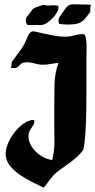

<svg xmlns="http://www.w3.org/2000/svg" viewBox="-20 -847 439 884"><path d="M132 -703Q137 -703 153.5 -699Q170 -695 191 -690.5Q212 -686 235 -682Q258 -678 277 -678Q300 -678 321.5 -684Q343 -690 363 -690Q370 -690 373.5 -678.5Q377 -667 378 -651.5Q379 -636 378.5 -620.5Q378 -605 378 -598Q378 -581 378 -543.5Q378 -506 378 -459.5Q378 -413 377.5 -362Q377 -311 375 -267Q373 -223 369.5 -192Q366 -161 361 -154Q346 -134 327.5 -118.5Q309 -103 289 -89Q269 -75 249.5 -60.5Q230 -46 215 -27Q206 -16 198.5 -5Q191 6 181 17Q159 6 129 -8.5Q99 -23 71.5 -42Q44 -61 25 -85Q6 -109 6 -139Q6 -161 17.5 -188Q29 -215 48 -239Q67 -263 90 -279Q113 -295 137 -295L138 -287Q138 -279 134 -272Q130 -265 124.5 -257.5Q119 -250 115 -241Q111 -232 111 -220Q111 -200 121 -181Q131 -162 146.5 -147Q162 -132 181.5 -122.5Q201 -113 220 -110Q231 -152 230.5 -192Q230 -232 230 -275V-358Q230 -410 231 -459Q232 -508 249 -558Q232 -556 214 -552.5Q196 -549 179 -549Q159 -549 141 -554.5Q123 -560 104 -560Q92 -560 86 -558Q80 -556 76 -552.5Q72 -549 67.5 -544Q63 -539 54 -534H30Q33 -540 33 -548Q33 -556 35 -563Q58 -593 76 -618.5Q94 -644 108 -680Q113 -692 122 -699Q128 -703 132 -703ZM381 -826 399 -825Q396 -818 396 -808.5Q396 -799 395 -791Q382 -774 373 -763Q364 -752 353.5 -745.5Q343 -739 329 -736.5Q315 -734 291 -734Q272 -734 253 -737Q249 -747 249 -752Q249 -755 250.5 -759.5Q252 -764 253 -767Q272 -794 280.5 -806.5Q289 -819 299 -823.5Q309 -828 326.5 -827Q344 -826 381 -826ZM180 -825Q197 -820 214 -822Q231 -824 248 -820L249 -811Q249 -800 240.5 -786.5Q232 -773 220 -761Q208 -749 194.5 -740.5Q181 -732 170 -732H107Q99 -740 99 -753Q99 -756 100 -760Q101 -764 102 -767Q118 -787 123.5 -795.5Q129 -804 134.5 -808Q140 -812 149 -814.5Q158 -817 180 -825Z"/></svg>

Font: CAT Schmalfette Thannhaeuser
Style: Regular
Weight: 700
Designer: Peter Wiegel nach Herbert Thanhaeuser 1939/40
Foundry: CAT-Fonts, Peter Wiegel
Version: Version 1.000